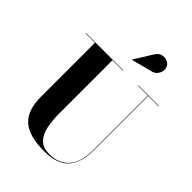

<svg xmlns="http://www.w3.org/2000/svg" viewBox="-283 -1145 1297 1297"><g transform="rotate(45 365.0 -497.0)"><path d="M507.5 -879 366 -842 364 -844.5 444 -972Q459.5 -998.5 482.5 -1005.5Q505.5 -1012.5 526.8 -1005.5Q548 -998.5 558 -983.5Q570 -965.5 567.8 -943Q565.5 -920.5 550.2 -902Q535 -883.5 507.5 -879ZM16.5 -750H374V-746.5H273.5V-240Q273.5 -174 284.2 -118.5Q295 -63 326.8 -29.5Q358.5 4 421.5 4Q508 4 559.5 -51.8Q611 -107.5 611 -230V-746.5H517V-750H713V-746.5H614.5V-230Q614.5 -106.5 559 -45.8Q503.5 15 380.5 15Q237.5 15 172 -42.8Q106.5 -100.5 106.5 -230V-746.5H16.5Z"/></g></svg>

Font: Bodoni* 48
Style: Bold
Weight: 700
Version: Version 2.2